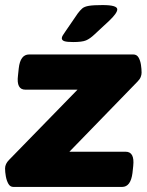

<svg xmlns="http://www.w3.org/2000/svg" viewBox="-25 -738 580 758"><path d="M28 0Q15 0 8 -12.5Q1 -25 -2 -42Q-5 -59 -5 -73Q-5 -91 11 -107L281 -384H75Q39 -384 46 -440L49 -468Q55 -523 90 -523H501Q515 -523 522 -511Q529 -499 531.5 -482Q534 -465 534 -451Q534 -443 530.5 -434Q527 -425 518 -416L249 -139H471Q507 -139 501 -83L498 -55Q491 0 457 0ZM264 -572Q239 -572 229 -575.5Q219 -579 219 -587Q219 -592 223 -598.5Q227 -605 234 -615L282 -685Q291 -697 299.5 -704.5Q308 -712 326 -715Q344 -718 380 -718Q438 -718 438 -701Q438 -686 405 -655L348 -602Q330 -585 314.5 -578.5Q299 -572 264 -572Z"/></svg>

Font: Asap Semi Expanded Semi Expanded ExtraBold
Style: Italic
Weight: 800
Width: 6
Italic angle: -6°
Designer: Pablo Cosgaya
Foundry: Omnibus-Type
Version: Version 3.001; ttfautohint (v1.8.4.7-5d5b)